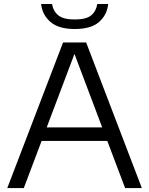

<svg xmlns="http://www.w3.org/2000/svg" viewBox="-20 -956 758 976"><path d="M17 0 300.5 -740H418L701 0H616L525.5 -239.5H191.5L101 0ZM217.5 -308.5H499.5L358.5 -682ZM360 -808.5Q278 -808.5 236.5 -844.5Q195 -880.5 189 -935.5H244.5Q251 -898.5 276.8 -877.8Q302.5 -857 360 -857Q418 -857 443.2 -877.8Q468.5 -898.5 474.5 -935.5H530Q524 -879.5 483.2 -844Q442.5 -808.5 360 -808.5Z"/></svg>

Font: Encode Sans SmExp
Style: Regular
Weight: 400
Width: 6
Designer: Multiple Designers
Foundry: Impallari Type
Version: Version 3.002; ttfautohint (v1.8.3) -l 8 -r 50 -G 200 -x 14 